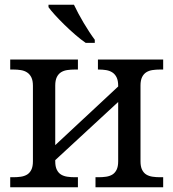

<svg xmlns="http://www.w3.org/2000/svg" viewBox="-20 -786 728 806"><path d="M665 -536.1V-494.1H651.9Q635.3 -494.1 620.4 -491.9Q605.5 -489.7 594.2 -482.7Q583 -475.6 576.4 -462.2Q569.8 -448.7 569.8 -426.8V-108.9Q569.8 -86.9 576.4 -73.5Q583 -60.1 594.2 -53.2Q605.5 -46.4 620.4 -44.2Q635.3 -42 651.9 -42H665V0H380.9V-42H394Q410.6 -42 425.5 -44.2Q440.4 -46.4 451.7 -53.2Q462.9 -60.1 469.5 -73.5Q476.1 -86.9 476.1 -108.9V-357.9L211.9 -113.8V-108.9Q211.9 -86.9 218.5 -73.5Q225.1 -60.1 236.3 -53.2Q247.6 -46.4 262.5 -44.2Q277.3 -42 293.9 -42H307.1V0H22.9V-42H36.1Q52.7 -42 67.6 -44.2Q82.5 -46.4 93.8 -53.2Q105 -60.1 111.6 -73.5Q118.2 -86.9 118.2 -108.9V-425.8Q118.2 -447.8 111.6 -461.2Q105 -474.6 93.8 -481.9Q82.5 -489.3 67.6 -491.7Q52.7 -494.1 36.1 -494.1H22.9V-536.1H307.1V-494.1H293.9Q277.3 -494.1 262.5 -491.9Q247.6 -489.7 236.3 -482.7Q225.1 -475.6 218.5 -462.2Q211.9 -448.7 211.9 -426.8V-176.8L476.1 -422.9V-425.8Q476.1 -447.8 469.5 -461.2Q462.9 -474.6 451.7 -481.9Q440.4 -489.3 425.5 -491.7Q410.6 -494.1 394 -494.1H391.1V-536.1ZM377.9 -606H339.8Q319.8 -619.6 296.4 -639.9Q272.9 -660.2 251 -681.6Q229 -703.1 210.9 -722.9Q192.9 -742.7 183.6 -755.9V-766.1H290.5Q298.3 -749.5 308.8 -729.7Q319.3 -710 331.1 -690.2Q342.8 -670.4 355 -651.9Q367.2 -633.3 377.9 -619.1Z"/></svg>

Font: Droid Serif
Style: Regular
Weight: 400
Designer: Monotype Design team
Foundry: Monotype Imaging Inc.
Version: Version 1.03